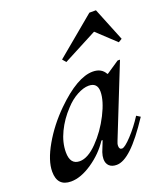

<svg xmlns="http://www.w3.org/2000/svg" viewBox="-142 -805 789 907"><g transform="rotate(-20 252.5 -352.0)"><path d="M-9 -66Q-9 -121 34 -196Q77 -271 143 -336Q254 -445 332 -445Q376 -445 394 -411H397L461 -454H473L331 -98Q325 -85 325 -74Q325 -56 339 -56Q353 -56 388.5 -94Q424 -132 454 -179L473 -167Q413 -76 368.5 -34Q324 8 289 8Q265 8 252 -4.5Q239 -17 239 -39Q239 -54 245 -72L266 -125H260Q224 -70 166.5 -31Q109 8 60 8Q-9 8 -9 -66ZM335 -344Q335 -389 291 -389Q265 -389 232.5 -371.5Q200 -354 172 -323Q132 -281 107.5 -230Q83 -179 83 -130Q83 -68 131 -68Q172 -68 220 -117Q268 -166 301.5 -232Q335 -298 335 -344ZM514 -544 496 -533 403 -620 231 -530 216 -548 413 -712H446Z"/></g></svg>

Font: Ibarra Real Nova
Style: Italic
Weight: 400
Italic angle: -22°
Designer: Jose Maria Ribagorda & Octavio Pardo
Foundry: Octavio Pardo
Version: Version 1.014